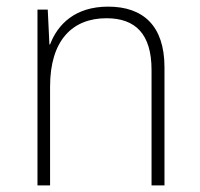

<svg xmlns="http://www.w3.org/2000/svg" viewBox="-20 -559 603 579"><path d="M93 0H131V-298C131 -437 198 -504 301 -504C388 -504 437 -457 437 -348V0H476V-356C476 -481 412 -539 306 -539C207 -539 154 -486 131 -425H129L124 -530H93Z"/></svg>

Font: Noto Sans Mono SemiCondensed ExtraLight
Style: Regular
Weight: 200
Width: 4
Designer: Monotype Design Team
Foundry: Monotype Imaging Inc.
Version: Version 2.014